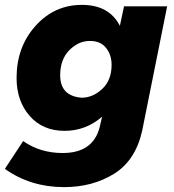

<svg xmlns="http://www.w3.org/2000/svg" viewBox="-42 -567 715 788"><path d="M221 201Q83 201 -22 126L53 12Q123 61 215 61Q340 61 367 -45L377 -88Q310 -30 223 -30Q133 -30 79.5 -91.5Q26 -153 26 -247Q26 -374 103.5 -460.5Q181 -547 294 -547Q406 -547 450 -461L467 -541H644L541 -28Q513 93 425 147Q337 201 221 201ZM293 -166Q339 -166 377.5 -202Q416 -238 416 -301Q416 -342 393.2 -370.5Q370.5 -399 327 -399Q280 -399 242.5 -361Q205 -323 205 -258Q205 -173 293 -166Z"/></svg>

Font: Argentum Novus
Style: Bold Italic
Weight: 700
Designer: Julieta Ulanovsky (font) & Cristiano Sobral (main changes)
Foundry: Julieta Ulanovsky (font) & Cristiano Sobral (main changes)
Version: Version 3.00;November 27, 2020;FontCreator 13.0.0.2655 64-bi